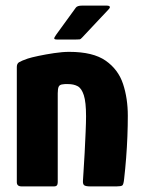

<svg xmlns="http://www.w3.org/2000/svg" viewBox="-20 -665 504 685"><path d="M57 0Q40 0 40 -15Q40 -118 40 -220.5Q40 -323 40 -426Q40 -438 48 -443Q56 -448 79 -456Q91 -460 117 -465.5Q143 -471 173 -475.5Q203 -480 227 -480Q312 -480 357 -448.5Q402 -417 419 -365.5Q436 -314 436 -252Q436 -217 434.5 -178.5Q433 -140 430 -101.5Q427 -63 423 -28Q421 -7 416.5 -3.5Q412 0 396 0H302Q286 0 280.5 -4Q275 -8 276 -21Q276 -25 278 -53Q280 -81 282 -119.5Q284 -158 285.5 -194Q287 -230 287 -250Q287 -301 279 -325.5Q271 -350 257 -357.5Q243 -365 223 -365Q216 -365 211.5 -365Q207 -365 203 -364Q193 -363 189.5 -356Q186 -349 186 -332Q186 -294 186 -241.5Q186 -189 186 -131Q186 -73 186 -15Q186 0 174 0ZM184 -524Q174 -524 173.5 -527.5Q173 -531 181 -542L250 -637Q255 -645 273 -645H362Q369 -645 371.5 -641.5Q374 -638 366 -630L273 -531Q268 -525 263.5 -524.5Q259 -524 250 -524Z"/></svg>

Font: Glory Thin ExtraBold
Style: Regular
Weight: 800
Version: Version 1.011